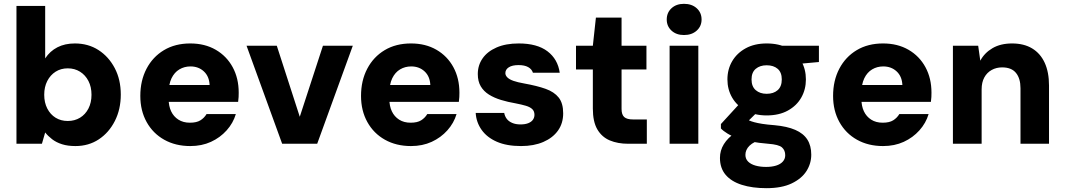

<svg xmlns="http://www.w3.org/2000/svg" viewBox="-20 -751 5565 1003"><path d="M374 12Q334 12 304 2.5Q274 -7 252.5 -23.5Q231 -40 216 -59L199 0H66V-720H216V-446Q241 -484 280 -504Q319 -524 371 -524Q441 -524 494.5 -489.5Q548 -455 579.5 -395Q611 -335 611 -257Q611 -180 580 -119Q549 -58 496 -23Q443 12 374 12ZM334 -119Q370 -119 398 -136Q426 -153 442 -184Q458 -215 458 -256Q458 -297 442 -328Q426 -359 398 -376.5Q370 -394 334 -394Q298 -394 270.5 -376.5Q243 -359 227 -328Q211 -297 211 -256Q211 -215 227 -184Q243 -153 270.5 -136Q298 -119 334 -119Z M974 12Q897 12 838 -21Q779 -54 746 -113.5Q713 -173 713 -250Q713 -330 745.5 -392Q778 -454 836.5 -489Q895 -524 974 -524Q1050 -524 1107 -491Q1164 -458 1195.5 -400Q1227 -342 1227 -267Q1227 -257 1226.5 -244.5Q1226 -232 1224 -219H820V-307H1075Q1073 -352 1045 -378Q1017 -404 975 -404Q943 -404 917 -388.5Q891 -373 876 -342Q861 -311 861 -263V-234Q861 -197 874 -169.5Q887 -142 912 -126Q937 -110 972 -110Q1007 -110 1027 -122.5Q1047 -135 1059 -155H1212Q1198 -108 1164 -70Q1130 -32 1082 -10Q1034 12 974 12Z M1454 0 1268 -512H1426L1546 -141L1667 -512H1823L1637 0Z M2127 12Q2050 12 1991 -21Q1932 -54 1899 -113.5Q1866 -173 1866 -250Q1866 -330 1898.5 -392Q1931 -454 1989.5 -489Q2048 -524 2127 -524Q2203 -524 2260 -491Q2317 -458 2348.5 -400Q2380 -342 2380 -267Q2380 -257 2379.5 -244.5Q2379 -232 2377 -219H1973V-307H2228Q2226 -352 2198 -378Q2170 -404 2128 -404Q2096 -404 2070 -388.5Q2044 -373 2029 -342Q2014 -311 2014 -263V-234Q2014 -197 2027 -169.5Q2040 -142 2065 -126Q2090 -110 2125 -110Q2160 -110 2180 -122.5Q2200 -135 2212 -155H2365Q2351 -108 2317 -70Q2283 -32 2235 -10Q2187 12 2127 12Z M2702 12Q2627 12 2575.5 -10.5Q2524 -33 2496 -72.5Q2468 -112 2465 -161H2614Q2617 -144 2627 -130.5Q2637 -117 2655.5 -109Q2674 -101 2699 -101Q2723 -101 2739.5 -107.5Q2756 -114 2764 -125.5Q2772 -137 2772 -151Q2772 -170 2760.5 -181Q2749 -192 2727 -198.5Q2705 -205 2674 -211Q2633 -218 2597 -229Q2561 -240 2534 -257Q2507 -274 2491.5 -300Q2476 -326 2476 -364Q2476 -410 2501 -446Q2526 -482 2574 -503Q2622 -524 2690 -524Q2786 -524 2840 -483Q2894 -442 2904 -371H2764Q2758 -390 2739 -400.5Q2720 -411 2689 -411Q2656 -411 2638 -399.5Q2620 -388 2620 -369Q2620 -357 2630.5 -346.5Q2641 -336 2662.5 -328.5Q2684 -321 2718 -315Q2785 -303 2830 -287Q2875 -271 2898.5 -241.5Q2922 -212 2922 -159Q2922 -107 2895 -69Q2868 -31 2818.5 -9.5Q2769 12 2702 12Z M3262 0Q3207 0 3165.5 -17.5Q3124 -35 3100.5 -75Q3077 -115 3077 -184V-388H2989V-512H3077L3093 -659H3227V-512H3357V-388H3227V-182Q3227 -152 3241 -139.5Q3255 -127 3287 -127H3359V0Z M3478 0V-512H3628V0ZM3553 -568Q3513 -568 3488 -591Q3463 -614 3463 -649Q3463 -685 3488 -708Q3513 -731 3553 -731Q3594 -731 3619.5 -708Q3645 -685 3645 -649Q3645 -614 3619.5 -591Q3594 -568 3553 -568Z M3984 232Q3910 232 3855 214.5Q3800 197 3770.5 162Q3741 127 3741 74Q3741 35 3761.5 2Q3782 -31 3820 -56.5Q3858 -82 3911 -100L3963 -24Q3917 -11 3895.5 10Q3874 31 3874 58Q3874 79 3888 93Q3902 107 3926.5 114Q3951 121 3982 121Q4012 121 4034.5 114Q4057 107 4069.5 93Q4082 79 4082 60Q4082 34 4065 19Q4048 4 3993 0Q3944 -4 3904 -11.5Q3864 -19 3833 -29.5Q3802 -40 3780 -53.5Q3758 -67 3746 -80V-103L3856 -223L3962 -191L3826 -57L3872 -134Q3882 -127 3893 -122Q3904 -117 3920.5 -112.5Q3937 -108 3962 -104Q3987 -100 4026 -97Q4092 -91 4134.5 -72.5Q4177 -54 4197.5 -22Q4218 10 4218 57Q4218 103 4193 142.5Q4168 182 4116 207Q4064 232 3984 232ZM3985 -148Q3922 -148 3875.5 -173.5Q3829 -199 3804.5 -241.5Q3780 -284 3780 -336Q3780 -389 3805 -431.5Q3830 -474 3876 -499Q3922 -524 3985 -524Q4050 -524 4096 -499Q4142 -474 4166 -431.5Q4190 -389 4190 -336Q4190 -284 4166 -241.5Q4142 -199 4096 -173.5Q4050 -148 3985 -148ZM3985 -261Q4021 -261 4042.5 -280Q4064 -299 4064 -336Q4064 -373 4042.5 -391.5Q4021 -410 3985 -410Q3950 -410 3928 -391.5Q3906 -373 3906 -336Q3906 -299 3928 -280Q3950 -261 3985 -261ZM4071 -410 4050 -512H4258V-427Z M4593 12Q4516 12 4457 -21Q4398 -54 4365 -113.5Q4332 -173 4332 -250Q4332 -330 4364.5 -392Q4397 -454 4455.5 -489Q4514 -524 4593 -524Q4669 -524 4726 -491Q4783 -458 4814.5 -400Q4846 -342 4846 -267Q4846 -257 4845.5 -244.5Q4845 -232 4843 -219H4439V-307H4694Q4692 -352 4664 -378Q4636 -404 4594 -404Q4562 -404 4536 -388.5Q4510 -373 4495 -342Q4480 -311 4480 -263V-234Q4480 -197 4493 -169.5Q4506 -142 4531 -126Q4556 -110 4591 -110Q4626 -110 4646 -122.5Q4666 -135 4678 -155H4831Q4817 -108 4783 -70Q4749 -32 4701 -10Q4653 12 4593 12Z M4958 0V-512H5090L5101 -434Q5123 -475 5165 -499.5Q5207 -524 5267 -524Q5329 -524 5372 -498Q5415 -472 5437.5 -423Q5460 -374 5460 -304V0H5311V-290Q5311 -341 5287.5 -370Q5264 -399 5215 -399Q5185 -399 5160.5 -385.5Q5136 -372 5122 -346.5Q5108 -321 5108 -284V0Z"/></svg>

Font: DM Sans 12pt Black
Style: Regular
Weight: 900
Version: Version 4.004;gftools[0.9.30]